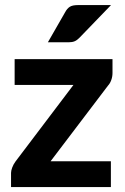

<svg xmlns="http://www.w3.org/2000/svg" viewBox="-20 -754 502 774"><path d="M433.5 -459.5Q433.5 -445 428.5 -431.2Q423.5 -417.5 415.5 -409L184 -104H427V0H24.5V-57Q24.5 -65.5 29.2 -78.5Q34 -91.5 42.5 -103L276 -411.5H39V-515.5H433.5ZM427.5 -733.5 301 -602.5Q291 -592 281.2 -587.8Q271.5 -583.5 256 -583.5H173L243 -705.5Q250.5 -719.5 261.2 -726.5Q272 -733.5 294 -733.5Z"/></svg>

Font: LatoLatin Heavy
Style: Regular
Weight: 800
Designer: Lukasz Dziedzic with Adam Twardoch and Botio Nikoltchev
Foundry: tyPoland Lukasz Dziedzic
Version: Version 2.015; 2015-08-06; http://www.latofonts.com/